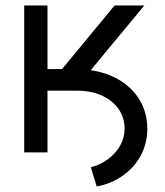

<svg xmlns="http://www.w3.org/2000/svg" viewBox="-20 -550 594 693"><path d="M126 -299.8H258.8Q332 -299.8 389.6 -272.5Q447.3 -245.1 479.5 -196.3Q511.7 -147.5 511.7 -85Q511.7 -34.2 488.8 9.8Q465.8 53.7 423.8 83.5Q381.8 113.3 329.1 123L307.6 53.7Q342.8 44.9 370.6 23.9Q398.4 2.9 414.1 -25.4Q429.7 -53.7 429.7 -85Q429.7 -125 408.2 -156.2Q386.7 -187.5 347.7 -205.1Q308.6 -222.7 258.8 -222.7H126ZM67.4 -530.3H151.4V-300.8H204.1L393.6 -530.3H501L246.1 -222.7H151.4V0H67.4Z"/></svg>

Font: Pretendard GOV Variable
Style: Regular
Weight: 400
Designer: Base glyphs from Inter by Rasmus Andersson; Hangul glyphs from Noto Sans CJK(Source Han Sans) by Jang Soo-young and Kang
Foundry: Kil Hyung-jin
Version: Version 1.307;Glyphs 3.2 (3192)